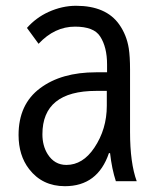

<svg xmlns="http://www.w3.org/2000/svg" viewBox="-20 -599 540 661"><path d="M348.6 -350.1V-377Q348.6 -437 324.7 -473.6Q303.2 -507.3 238.3 -507.3Q168 -507.3 112.8 -448.2L72.8 -502.9Q104 -538.1 146.5 -557.6Q193.8 -579.1 241.7 -579.1Q345.2 -579.1 390.6 -514.6Q416 -478.5 423.3 -432.6Q427.7 -404.3 427.7 -359.9V-145Q427.7 -37.6 450.7 24.9H378.9Q365.2 -16.6 358.9 -71.8H355Q316.4 42 203.6 42Q125.5 42 80.1 -17.1Q43.9 -64 43.9 -134.3Q43.9 -240.2 118.2 -295.4Q191.4 -350.1 310.5 -350.1ZM347.7 -286.1H311.5Q126 -286.1 126 -136.7Q126 -97.2 144 -68.4Q167.5 -31.2 208.5 -31.2Q265.1 -31.2 304.7 -90.3Q347.7 -154.3 347.7 -234.9Z"/></svg>

Font: BIZ UDGothic
Style: Regular
Weight: 400
Monospace: yes
Designer: TypeBank Co., Ltd.
Foundry: Morisawa Inc.
Version: Version 1.05